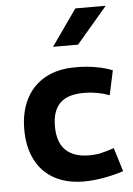

<svg xmlns="http://www.w3.org/2000/svg" viewBox="-54 -784 581 836"><g transform="rotate(-5 237.0 -366.0)"><path d="M39.6 -236.8Q39.6 -312.5 68.4 -369.4Q97.2 -426.3 152.6 -457Q208 -487.8 285.6 -487.3Q330.1 -487.8 373.3 -480.2Q416.5 -472.7 446.3 -460L423.3 -353Q370.1 -373 313 -373Q239.7 -373 206.8 -339.4Q173.8 -305.7 173.8 -239.3Q173.8 -168.9 209.2 -134.5Q244.6 -100.1 312 -100.1Q340.8 -100.1 363 -105.2Q385.3 -110.4 420.9 -122.1L452.6 -18.6Q409.7 -4.4 364.5 3.4Q319.3 11.2 278.8 11.2Q204.1 11.2 150.1 -18.6Q96.2 -48.3 67.9 -104.2Q39.6 -160.2 39.6 -236.8ZM307.1 -742.7H439.9L305.2 -584.5H195.8Z"/></g></svg>

Font: Selawik Semibold
Style: Regular
Weight: 600
Designer: Aaron Bell
Foundry: Microsoft Corporation
Version: Version 1.01